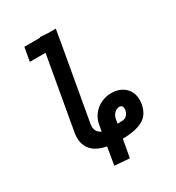

<svg xmlns="http://www.w3.org/2000/svg" viewBox="-201 -848 1001 1094"><g transform="rotate(-30 300.0 -301.0)"><path d="M251 2.5Q187.5 -10 157.2 -42.8Q127 -75.5 127 -125.5Q127 -141.5 130 -159.5L214 -635H110.5L126.5 -725H230L230.5 -728.5L282 -725H333.5L333 -721.5L328 -693.5L318 -635L233 -155Q231.5 -147 231.5 -139.5Q231.5 -120.5 240.5 -107Q249.5 -93.5 266.5 -86.5L273.5 -127Q280 -163.5 301.5 -191.2Q323 -219 354.8 -234Q386.5 -249 423.5 -249Q457.5 -249 485 -235.5Q512.5 -222 528.5 -196.2Q544.5 -170.5 544.5 -135.5Q544.5 -119.5 542 -107Q535 -68.5 514.8 -43.5Q494.5 -18.5 454.8 -5.2Q415 8 350.5 9.5L329.5 126L231.5 118.5ZM396 -80.5Q416 -80.5 428.8 -93.2Q441.5 -106 444.5 -125.5L445.5 -133.5Q445.5 -145 439.5 -151.8Q433.5 -158.5 423.5 -158.5Q406.5 -158.5 391.5 -144.5Q376.5 -130.5 372.5 -108.5L367.5 -80Z"/></g></svg>

Font: JuliaMono Medium
Style: Italic
Weight: 500
Italic angle: -9°
Monospace: yes
Designer: cormullion
Foundry: corm
Version: Version 0.054; ttfautohint (v1.8.4)